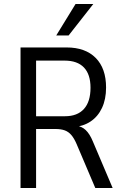

<svg xmlns="http://www.w3.org/2000/svg" viewBox="-20 -943 620 963"><path d="M83 0V-705H314Q408 -705 460 -652.5Q512 -600 512 -504Q512 -445 491.5 -401.5Q471 -358 434 -333.5Q397 -309 346 -305L349 -313L363 -312Q389 -310 409.5 -291Q430 -272 446 -233L545 0H458L364 -221Q352 -249 338 -265.5Q324 -282 305 -289Q286 -296 258 -296H161V0ZM161 -360H306Q368 -360 401 -396.5Q434 -433 434 -503Q434 -570 401 -604.5Q368 -639 304 -639H161ZM262 -765 359 -923H448L324 -765Z"/></svg>

Font: Nunito Sans 10pt Condensed
Style: Regular
Weight: 400
Width: 3
Designer: Vernon Adams
Foundry: Vernon Adams
Version: Version 3.101;gftools[0.9.27]